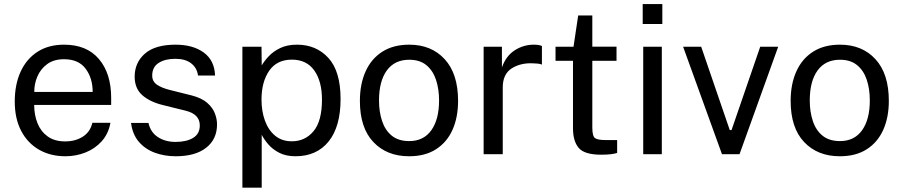

<svg xmlns="http://www.w3.org/2000/svg" viewBox="-20 -742 4344 924"><path d="M144.5 -237Q144.5 -188 160.8 -148.2Q177 -108.5 210 -85Q243 -61.5 293.5 -61.5Q343 -61.5 378.8 -84.5Q414.5 -107.5 424.5 -151H511.5Q502 -98.5 469.8 -62.5Q437.5 -26.5 391.5 -8.2Q345.5 10 295 10Q223 10 168 -21.5Q113 -53 82 -112Q51 -171 51 -253.5Q51 -335 79 -396.5Q107 -458 160 -492.5Q213 -527 288.5 -527Q397.5 -527 456.2 -457.8Q515 -388.5 515 -271V-237ZM145 -299.5H426Q426 -366 392 -411.5Q358 -457 288 -457Q239.5 -457 207.5 -433.8Q175.5 -410.5 160 -374.2Q144.5 -338 145 -299.5Z M825.5 10Q771.5 10 725.2 -7Q679 -24 648.5 -59.2Q618 -94.5 610.5 -150.5H694.5Q704.5 -105 740.2 -82Q776 -59 825 -59Q877.5 -59 909.5 -78.5Q941.5 -98 941.5 -138.5Q941.5 -193 872.5 -209.5L765.5 -236Q703 -251 665.8 -283Q628.5 -315 628 -372.5Q628 -440.5 677.2 -483.8Q726.5 -527 825 -527Q909 -527 960.8 -489Q1012.5 -451 1015 -378.5H933Q928 -415.5 900 -437.2Q872 -459 824 -459Q774.5 -459 743.5 -439.2Q712.5 -419.5 712.5 -378Q712.5 -350.5 734.8 -334.8Q757 -319 799.5 -308.5L903.5 -282.5Q951 -270 977.2 -247Q1003.5 -224 1014 -196.5Q1024.5 -169 1024.5 -143.5Q1024.5 -72 972.2 -31Q920 10 825.5 10Z M1146.5 161V-517H1238.5L1239.5 -427Q1251.5 -448 1273.2 -471.2Q1295 -494.5 1328.5 -510.8Q1362 -527 1409.5 -527Q1502 -527 1560.5 -463Q1619 -399 1619 -265.5Q1619 -132.5 1561.5 -61.2Q1504 10 1402 10Q1356 10 1323.8 -6.8Q1291.5 -23.5 1271 -47.5Q1250.5 -71.5 1239.5 -93.5V161ZM1384.5 -62Q1448.5 -62 1489 -110.8Q1529.5 -159.5 1529.5 -262.5Q1529.5 -350.5 1492.5 -402.8Q1455.5 -455 1384.5 -455Q1312.5 -455 1275.5 -401.5Q1238.5 -348 1238.5 -262.5Q1238.5 -207 1255 -161.5Q1271.5 -116 1304 -89Q1336.5 -62 1384.5 -62Z M1949 10Q1841.5 10 1776.8 -58.5Q1712 -127 1712 -256.5Q1712 -337.5 1739.5 -398.5Q1767 -459.5 1820 -493.2Q1873 -527 1949.5 -527Q2056 -527 2120.2 -457Q2184.5 -387 2184.5 -256.5Q2184.5 -177.5 2157.8 -117.5Q2131 -57.5 2078.5 -23.8Q2026 10 1949 10ZM1949.5 -63Q2018.5 -63 2055.8 -115.2Q2093 -167.5 2093 -258.5Q2093 -314 2078.2 -358.2Q2063.5 -402.5 2031.8 -428.5Q2000 -454.5 1949.5 -454.5Q1879 -454.5 1841.5 -402.8Q1804 -351 1804 -258.5Q1804 -204 1818.8 -159.5Q1833.5 -115 1865.5 -89Q1897.5 -63 1949.5 -63Z M2307.5 0V-517H2395.5V-417.5Q2415 -473 2457.2 -500Q2499.5 -527 2548.5 -527Q2560 -527 2570.8 -525.5Q2581.5 -524 2588 -520.5V-431Q2580.5 -434.5 2568.8 -435.8Q2557 -437 2549 -437Q2487.5 -441 2443.5 -413.5Q2399.5 -386 2399.5 -321.5V0Z M2947 -449.5H2830.5V-128Q2830.5 -86.5 2843.8 -77.2Q2857 -68 2893.5 -68H2950V-6Q2940 -2.5 2920.8 0Q2901.5 2.5 2873.5 2.5Q2793 2.5 2765.2 -30Q2737.5 -62.5 2737.5 -125V-449.5H2653.5V-517H2740L2762.5 -667.5H2830.5V-517.5H2947Z M3167.5 -722.5V-626.5H3073V-722.5ZM3165 -517V0H3075.5V-517Z M3725 -517 3539 0H3454.5L3267.5 -517H3354.5L3492 -116H3500.5L3638.5 -517Z M4022 10Q3914.5 10 3849.8 -58.5Q3785 -127 3785 -256.5Q3785 -337.5 3812.5 -398.5Q3840 -459.5 3893 -493.2Q3946 -527 4022.5 -527Q4129 -527 4193.2 -457Q4257.5 -387 4257.5 -256.5Q4257.5 -177.5 4230.8 -117.5Q4204 -57.5 4151.5 -23.8Q4099 10 4022 10ZM4022.5 -63Q4091.5 -63 4128.8 -115.2Q4166 -167.5 4166 -258.5Q4166 -314 4151.2 -358.2Q4136.5 -402.5 4104.8 -428.5Q4073 -454.5 4022.5 -454.5Q3952 -454.5 3914.5 -402.8Q3877 -351 3877 -258.5Q3877 -204 3891.8 -159.5Q3906.5 -115 3938.5 -89Q3970.5 -63 4022.5 -63Z"/></svg>

Font: Public Sans
Style: Regular
Weight: 400
Designer: The Public Sans project authors (U.S. Web Design System). Libre Franklin designed by Pablo Impallari and Rodrigo Fuenzal
Version: Version 1.008; ttfautohint (v1.8.1) -l 8 -r 50 -G 200 -x 14 